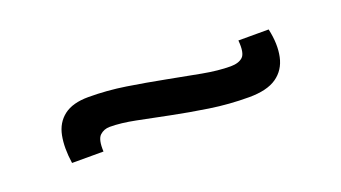

<svg xmlns="http://www.w3.org/2000/svg" viewBox="-27 -447 551 310"><g transform="rotate(-20 249.0 -292.0)"><path d="M367 -247Q333 -247 300 -252Q267 -257 237.5 -263Q208 -269 183 -274Q158 -279 139 -279Q129 -279 122 -272.5Q115 -266 116 -245H62Q58 -272 62 -292.5Q66 -313 81 -324.5Q96 -336 123 -336Q155 -336 187 -331Q219 -326 250 -320Q281 -314 308 -309Q335 -304 356 -304Q370 -304 377 -310.5Q384 -317 382 -339H434Q440 -312 435.5 -291Q431 -270 414.5 -258.5Q398 -247 367 -247Z"/></g></svg>

Font: Bricolage Grotesque 96pt ExtraBold ExtraLight
Style: Regular
Weight: 250
Version: Version 1.001;gftools[0.9.33.dev8+g029e19f]